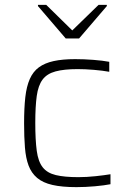

<svg xmlns="http://www.w3.org/2000/svg" viewBox="-20 -761 530 789"><path d="M294 8Q235 8 195.5 -1Q156 -10 132.5 -30Q109 -50 97.5 -80.5Q86 -111 82.5 -154.5Q79 -198 79 -254Q79 -317 84 -361.5Q89 -406 102.5 -436.5Q116 -467 140 -484.5Q164 -502 200.5 -510Q237 -518 289 -518Q325 -518 364 -515Q403 -512 429 -507V-466Q402 -471 365.5 -474Q329 -477 299 -477Q243 -477 208 -467.5Q173 -458 155 -434Q137 -410 131 -366.5Q125 -323 125 -256Q125 -186 131 -141.5Q137 -97 155.5 -73.5Q174 -50 209.5 -41.5Q245 -33 302 -33Q336 -33 373 -37Q410 -41 434 -45V-4Q409 1 370 4.5Q331 8 294 8ZM250 -603 136 -736V-741H170L277 -636L385 -741H419V-736L305 -603Z"/></svg>

Font: Saira SemiExpanded ExtraLight
Style: Regular
Weight: 250
Width: 6
Designer: Hector Gatti with collaboration of the Omnibus-Type team
Foundry: Omnibus-Type
Version: Version 1.101